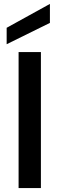

<svg xmlns="http://www.w3.org/2000/svg" viewBox="-20 -961 304 981"><path d="M189 -695V0H75V-695ZM235 -844 14 -735V-819L235 -941Z"/></svg>

Font: Poppins-Tabular Medium
Style: Regular
Weight: 500
Designer: Ninad Kale (Devanagari), Jonny Pinhorn (Latin)
Foundry: Indian Type Foundry
Version: Version 4.004